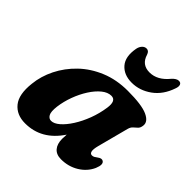

<svg xmlns="http://www.w3.org/2000/svg" viewBox="-193 -841 991 991"><g transform="rotate(45 302.0 -345.5)"><path d="M493.5 -172Q485.5 -141.5 488.8 -127.8Q492 -114 504 -114Q512 -114 518.2 -117.5Q524.5 -121 534 -128Q550.5 -140.5 562.5 -134Q581.5 -123.5 564.5 -83Q545 -39.5 502 -13.2Q459 13 405.5 13Q371 13 353 -8Q335 -29 335 -66Q335 -82.5 336.5 -98Q263 13 143 13Q81 13 47.2 -28.5Q13.5 -70 23.5 -156.5Q29.5 -216.5 58.2 -274.2Q87 -332 135.5 -378.8Q184 -425.5 250.8 -453.2Q317.5 -481 400 -481Q501.5 -481 544.2 -461.5Q587 -442 583 -410.5Q581 -392.5 571.8 -383.8Q562.5 -375 552.5 -366.5Q542.5 -358 538 -341.5ZM199 -165Q194 -124 203.2 -107.5Q212.5 -91 229 -91Q250 -91 274.2 -112Q298.5 -133 321.5 -169Q344.5 -205 361.8 -250.5Q379 -296 386 -344.5Q394.5 -403 358 -403Q332 -403 306 -381.8Q280 -360.5 257.8 -325.8Q235.5 -291 220 -249Q204.5 -207 199 -165ZM411.5 -627Q468.5 -627 514 -683Q533 -704 549.5 -704Q563.5 -704 567.5 -693Q571.5 -682 565 -664.5Q542 -596.5 491.8 -560.5Q441.5 -524.5 384 -524.5Q326.5 -524.5 295.2 -560.5Q264 -596.5 276.5 -664.5Q280 -682 290.2 -693Q300.5 -704 314 -704Q331 -704 338 -683Q354.5 -627 411.5 -627Z"/></g></svg>

Font: Fraunces 9pt S050
Style: Bold Italic
Weight: 700
Italic angle: -16°
Version: Version 1.000; ttfautohint (v1.8.3)